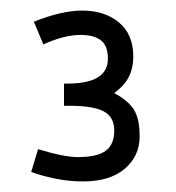

<svg xmlns="http://www.w3.org/2000/svg" viewBox="-20 -611 332 363"><path d="M44 -570 62 -527Q101 -545 133 -545Q157 -545 170.5 -535Q184 -525 184 -500Q184 -453 108 -453H101V-411H112Q156 -411 176 -400.5Q196 -390 196 -364Q196 -338 180 -326Q164 -314 127 -314Q101 -314 52 -329L39 -286Q57 -279 83.5 -273.5Q110 -268 137 -268Q188 -268 216 -292Q244 -316 244 -353Q244 -387 233 -404Q222 -421 196 -435Q216 -450 224 -466.5Q232 -483 232 -504Q232 -546 205 -568.5Q178 -591 135 -591Q97 -591 44 -570Z"/></svg>

Font: Cambay Devanagari
Style: Regular
Weight: 400
Designer: Pooja Saxena
Foundry: Pooja Saxena
Version: Version 1.180;PS 001.180;hotconv 1.0.70;makeotf.lib2.5.58329